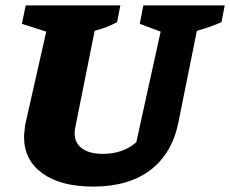

<svg xmlns="http://www.w3.org/2000/svg" viewBox="-20 -677 851 710"><path d="M325 13Q205 13 137 -36Q69 -85 69 -170Q69 -180 70.5 -191Q72 -202 73 -215L151 -560L61 -589L75 -657H425L413 -595Q394 -585 375 -577.5Q356 -570 330 -563L258 -204Q257 -198 256.5 -193.5Q256 -189 256 -184Q256 -148 283.5 -128Q311 -108 360 -108Q435 -108 484 -151L574 -560L497 -589L510 -657H811L799 -595Q761 -578 708 -563L640 -226Q617 -110 536.5 -48.5Q456 13 325 13Z"/></svg>

Font: Piazzolla ExtraBold
Style: Italic
Weight: 800
Italic angle: -11.3°
Designer: Juan Pablo del Peral
Foundry: Huerta Tipografica
Version: Version 1.330